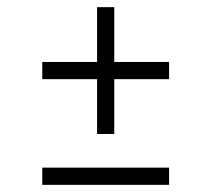

<svg xmlns="http://www.w3.org/2000/svg" viewBox="-20 -516 590 536"><path d="M98 -295V-343H251V-496H299V-343H452V-295H299V-142H251V-295ZM98 0V-48H452V0Z"/></svg>

Font: Gilda Display
Style: Regular
Weight: 400
Designer: Eduardo Rodriguez Tunni
Foundry: Eduardo Rodriguez Tunni
Version: Version 1.002; ttfautohint (v1.8.4.7-5d5b);gftools[0.9.22]